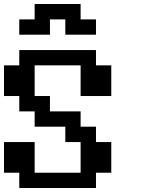

<svg xmlns="http://www.w3.org/2000/svg" viewBox="-20 -943 732 963"><path d="M76.7 0V-76.7H0V-230.5H153.8V-76.7H384.3V-230.5H307.6V-307.6H153.8V-384.3H76.7V-461.4H0V-615.2H76.7V-691.9H461.4V-615.2H538.1V-461.4H384.3V-615.2H153.8V-461.4H230.5V-384.3H384.3V-307.6H461.4V-230.5H538.1V-76.7H461.4V0ZM76.7 -769V-845.7H153.8V-922.9H384.3V-845.7H461.4V-769H307.6V-845.7H230.5V-769Z"/></svg>

Font: Good Old DOS
Style: Regular
Weight: 400
Designer: Vasily Draigo
Foundry: Vasily Draigo
Version: 1.0